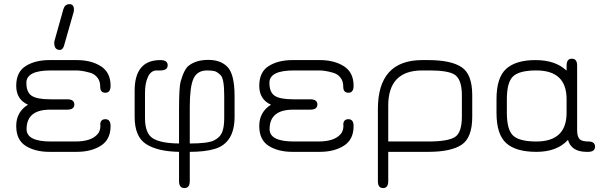

<svg xmlns="http://www.w3.org/2000/svg" viewBox="-20 -745 2969 942"><path d="M273.4 -500Q246.1 -500 246.1 -535.2Q246.1 -541 248 -546.9L291 -700.2Q298.8 -724.6 320.8 -724.6Q342.8 -724.6 342.8 -698.2Q342.8 -691.4 341.8 -687.5L297.9 -534.2Q291 -500 273.4 -500ZM309.6 -207H225.6Q110.4 -207 110.4 -111.3Q110.4 -50.8 229.5 -50.8H349.6Q425.8 -50.8 457 -85Q472.7 -100.6 472.7 -128.9Q472.7 -129.9 472.7 -130.9Q472.7 -131.8 471.7 -131.8Q471.7 -160.2 497.1 -160.2Q522.5 -160.2 522.5 -126Q522.5 -60.5 475.1 -30.3Q427.7 0 356.4 0H222.7Q152.3 0 106 -29.3Q59.6 -58.6 59.6 -127Q59.6 -195.3 117.2 -231.4Q59.6 -256.8 59.6 -324.2Q59.6 -391.6 106 -420.9Q152.3 -450.2 222.7 -450.2H356.4Q427.7 -450.2 475.1 -419.9Q522.5 -389.6 522.5 -324.2Q522.5 -290 497.1 -290Q471.7 -290 471.7 -319.3Q471.7 -348.6 457 -365.2Q443.4 -382.8 419.9 -388.7Q381.8 -399.4 354.5 -399.4Q352.5 -399.4 349.6 -399.4H229.5Q109.4 -399.4 109.4 -338.9Q109.4 -292 135.7 -274.9Q162.1 -257.8 225.6 -257.8H309.6Q344.7 -257.8 344.7 -232.4Q344.7 -207 309.6 -207Z M640.6 -299.8Q640.6 -450.2 766.6 -450.2Q802.7 -450.2 802.7 -424.8Q802.7 -399.4 766.6 -399.4H749Q720.7 -399.4 706.1 -368.2Q691.4 -336.9 691.4 -290V-166Q691.4 -89.8 730.5 -65.9Q769.5 -42 858.4 -41V-206.1Q858.4 -317.4 866.2 -344.7Q883.8 -407.2 907.2 -423.8Q943.4 -451.2 1002 -451.2Q1063.5 -451.2 1096.7 -416Q1129.9 -380.9 1130.9 -278.3V-171.9Q1130.9 -43.9 1034.2 -14.6Q986.3 0 911.1 0V143.6Q911.1 177.7 884.8 177.7Q858.4 177.7 858.4 143.6V0Q752.9 -2 696.8 -38.1Q640.6 -74.2 640.6 -171.9ZM996.1 -399.4Q947.3 -399.4 929.2 -358.9Q911.1 -318.4 911.1 -221.7V-41Q1000 -41 1030.3 -56.2Q1060.5 -71.3 1070.3 -97.2Q1080.1 -123 1080.1 -166V-274.4Q1080.1 -358.4 1063 -375.5Q1045.9 -392.6 1032.7 -396Q1019.5 -399.4 996.1 -399.4Z M1502 -207H1418Q1302.7 -207 1302.7 -111.3Q1302.7 -50.8 1421.9 -50.8H1542Q1618.2 -50.8 1649.4 -85Q1665 -100.6 1665 -128.9Q1665 -129.9 1665 -130.9Q1665 -131.8 1664.1 -131.8Q1664.1 -160.2 1689.5 -160.2Q1714.8 -160.2 1714.8 -126Q1714.8 -60.5 1667.5 -30.3Q1620.1 0 1548.8 0H1415Q1344.7 0 1298.3 -29.3Q1252 -58.6 1252 -127Q1252 -195.3 1309.6 -231.4Q1252 -256.8 1252 -324.2Q1252 -391.6 1298.3 -420.9Q1344.7 -450.2 1415 -450.2H1548.8Q1620.1 -450.2 1667.5 -419.9Q1714.8 -389.6 1714.8 -324.2Q1714.8 -290 1689.5 -290Q1664.1 -290 1664.1 -319.3Q1664.1 -348.6 1649.4 -365.2Q1635.7 -382.8 1612.3 -388.7Q1574.2 -399.4 1546.9 -399.4Q1544.9 -399.4 1542 -399.4H1421.9Q1301.8 -399.4 1301.8 -338.9Q1301.8 -292 1328.1 -274.9Q1354.5 -257.8 1418 -257.8H1502Q1537.1 -257.8 1537.1 -232.4Q1537.1 -207 1502 -207Z M2246.1 -277.3Q2246.1 -359.4 2207 -380.9Q2172.9 -399.4 2088.9 -399.4Q2085 -399.4 2080.1 -399.4H2051.8Q1884.8 -399.4 1884.8 -226.6V-50.8H2081.1Q2176.8 -50.8 2211.4 -72.3Q2246.1 -93.8 2246.1 -172.9ZM2051.8 -450.2H2080.1Q2192.4 -450.2 2244.6 -415.5Q2296.9 -380.9 2296.9 -278.3V-171.9Q2296.9 -69.3 2244.6 -34.7Q2192.4 0 2081.1 0H1884.8V143.6Q1884.8 177.7 1859.4 177.7Q1834 177.7 1834 143.6V-210Q1834 -450.2 2051.8 -450.2Z M2858.4 0Q2783.2 0 2766.6 -58.6Q2712.9 0 2611.8 0Q2510.7 0 2463.4 -43Q2416 -85.9 2416 -191.4V-258.8Q2416 -364.3 2463.4 -407.2Q2510.7 -450.2 2607.9 -450.2Q2705.1 -450.2 2759.8 -398.4V-422.9Q2759.8 -457 2785.6 -457Q2811.5 -457 2811.5 -423.8V-107.4Q2811.5 -76.2 2822.8 -63.5Q2834 -50.8 2866.7 -50.8Q2899.4 -50.8 2899.4 -25.4Q2899.4 0 2865.2 0ZM2611.3 -399.4Q2528.3 -399.4 2497.6 -370.6Q2466.8 -341.8 2466.8 -258.8V-191.4Q2466.8 -108.4 2497.6 -79.6Q2528.3 -50.8 2611.3 -50.8Q2759.8 -50.8 2759.8 -191.4V-258.8Q2759.8 -399.4 2611.3 -399.4Z"/></svg>

Font: Jura
Style: Book
Weight: 400
Version: Version 2.5